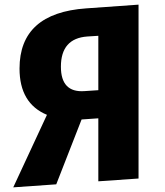

<svg xmlns="http://www.w3.org/2000/svg" viewBox="-20 -785 708 826"><path d="M576 -765V-17L403 -5V-276L331 -271L222 8L37 21L182 -291Q64 -340 64 -490Q64 -729 351 -749ZM403 -397V-631L356 -628Q242 -620 242 -498Q242 -386 343 -393Z"/></svg>

Font: Xiangcui Wave Sans Xiangcui Wave Sans
Style: Regular
Weight: 800
Width: 3
Version: Version 0.920;March 28, 2024;FontCreator 14.0.0.2814 64-bit